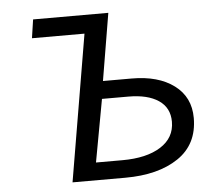

<svg xmlns="http://www.w3.org/2000/svg" viewBox="-51 -777 945 834"><g transform="rotate(-5 421.0 -360.0)"><path d="M340 -639H111L123 -720H451L402 -427H527Q643 -427 712 -375.5Q781 -324 781 -233Q781 -118 693.5 -59Q606 0 462 0H232ZM685 -225Q685 -286 637.5 -318Q590 -350 506 -350H391L341 -77H456Q562 -77 623.5 -116Q685 -155 685 -225Z"/></g></svg>

Font: Nebula Sans Medium
Style: Regular
Weight: 500
Italic angle: -9°
Designer: Paul D. Hunt for Adobe (as Source Sans)
Foundry: Nebula Entertainment & Broadcasting LLC
Version: Version 1.010